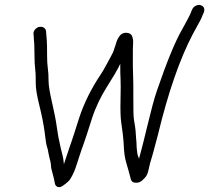

<svg xmlns="http://www.w3.org/2000/svg" viewBox="-20 -773 849 779"><path d="M140 -664C133 -663 127 -659 122 -653C117 -647 115 -641 116 -634L117 -623C117 -616 118 -606 119 -595C119 -584 120 -568 120 -546C120 -524 121 -506 123 -490C125 -474 125 -456 125 -435C125 -414 130 -384 140 -344C150 -304 157 -268 161 -238C165 -208 167 -188 170 -180C173 -172 175 -162 177 -150C179 -138 182 -128 184 -120C186 -112 187 -104 187 -98C187 -92 190 -82 194 -67C198 -52 201 -40 202 -32C203 -24 206 -19 211 -16C216 -13 222 -13 227 -15C232 -17 238 -21 244 -26C250 -31 254 -34 256 -36C258 -38 260 -41 262 -42C272 -57 280 -73 286 -90C292 -107 297 -124 303 -142C309 -160 315 -178 321 -194C327 -210 337 -242 352 -289C367 -336 388 -380 414 -421C440 -462 455 -488 460 -498C463 -504 465 -509 468 -514V-512V-496C468 -486 468 -472 469 -456C470 -440 470 -410 469 -368C468 -326 469 -295 472 -275C475 -255 477 -241 478 -231C479 -221 480 -211 481 -202C482 -193 482 -181 483 -167C484 -153 486 -137 490 -121C494 -105 498 -94 500 -86C502 -78 504 -71 506 -64C508 -57 509 -52 510 -49C512 -38 518 -33 527 -32C536 -31 543 -32 550 -36C557 -40 562 -46 568 -52C574 -58 578 -66 581 -77C584 -88 586 -99 589 -111L601 -152C605 -167 612 -192 621 -227C662 -397 709 -533 762 -634C767 -644 774 -656 781 -669C788 -682 794 -692 797 -699C799 -704 801 -710 805 -718C809 -726 810 -734 808 -740C806 -746 800 -750 794 -752C788 -754 782 -753 775 -750C768 -747 762 -741 758 -731C754 -721 752 -715 751 -714L743 -698C739 -691 731 -675 718 -652C691 -605 657 -523 617 -406C605 -371 593 -325 579 -267C565 -209 556 -173 552 -159L544 -129C543 -132 542 -136 540 -140C538 -144 537 -151 536 -160C535 -169 534 -177 534 -186C534 -195 533 -204 532 -214C531 -224 531 -234 530 -244C529 -254 527 -267 524 -284C521 -301 521 -331 521 -374C521 -417 521 -448 520 -468C519 -488 519 -511 519 -539C519 -567 519 -587 520 -598C521 -609 519 -618 516 -626C513 -634 506 -639 494 -640C482 -641 472 -636 466 -628C460 -620 456 -613 454 -607C452 -601 450 -595 448 -588C446 -581 443 -575 442 -570C441 -565 437 -557 431 -546C425 -535 418 -522 411 -509C404 -496 397 -483 388 -470C350 -413 321 -355 301 -294C287 -250 277 -218 271 -201C265 -184 259 -167 254 -151C249 -135 244 -120 239 -106C239 -108 239 -112 238 -119C237 -126 236 -135 233 -146C230 -157 228 -166 226 -174C224 -182 223 -190 221 -198C219 -206 215 -224 211 -254C207 -284 200 -319 191 -358C182 -397 177 -426 177 -446C177 -466 176 -483 174 -496C172 -509 171 -528 171 -552C171 -576 171 -594 170 -606L168 -633L167 -644C167 -651 164 -656 159 -660C154 -664 147 -665 140 -664Z"/></svg>

Font: AppleStorm
Style: Ita
Weight: 400
Foundry: Cannot Into Space Fonts
Version: Version 1.01